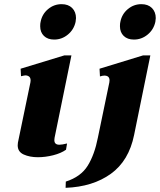

<svg xmlns="http://www.w3.org/2000/svg" viewBox="-20 -745 768 922"><path d="M173 -619Q173 -633 175 -640Q182 -677 210.5 -701Q239 -725 276 -725Q308 -725 326.5 -706.5Q345 -688 345 -658Q345 -652 343 -640Q335 -603 306 -579Q277 -555 240 -555Q209 -555 191 -572.5Q173 -590 173 -619ZM556 -619Q556 -633 558 -640Q565 -677 593.5 -701Q622 -725 659 -725Q691 -725 709.5 -706.5Q728 -688 728 -658Q728 -652 726 -640Q718 -603 689 -579Q660 -555 623 -555Q592 -555 574 -572.5Q556 -590 556 -619ZM65 -47Q65 -55 66 -60L126 -349Q127 -352 127 -358Q127 -372 119.5 -377.5Q112 -383 102 -383Q98 -383 81 -379L79 -415L289 -479H323L242 -83Q241 -79 241 -72Q241 -50 265 -50Q278 -50 302 -56L297 -26Q273 -9 235.5 0.5Q198 10 162 10Q123 10 94 -3Q65 -16 65 -47ZM296 127Q368 104 401 51Q434 -2 450 -84L505 -349Q506 -353 506 -359Q506 -382 481 -382Q473 -382 460 -378L458 -415L667 -479H702L624 -97Q599 27 512.5 89.5Q426 152 295 157Z"/></svg>

Font: Taviraj
Style: Bold Italic
Weight: 700
Italic angle: -12°
Designer: Katatrad Team
Foundry: CadsonDemak
Version: Version 1.001